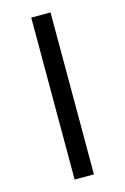

<svg xmlns="http://www.w3.org/2000/svg" viewBox="-114 -783 544 836"><g transform="rotate(-15 158.5 -365.0)"><path d="M115 0V-730H202V0Z"/></g></svg>

Font: Mplus 1p
Style: Regular
Weight: 400
Version: Version 1.061